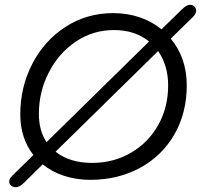

<svg xmlns="http://www.w3.org/2000/svg" viewBox="-20 -762 842 805"><path d="M802 -712Q798 -699 786 -688L696 -600Q763 -519 763 -404Q763 -289 711.5 -199Q660 -109 567.5 -58.5Q475 -8 358 -8Q301 -8 249.5 -24.5Q198 -41 159 -73L81 4Q62 23 46 23Q34 23 25.5 15Q17 7 19 -5Q20 -10 23 -15Q26 -20 32 -26L120 -112Q65 -183 65 -282Q65 -397 115.5 -494.5Q166 -592 255 -649.5Q344 -707 454 -707Q514 -707 565.5 -689.5Q617 -672 657 -639L742 -722Q762 -742 777 -742Q789 -742 796.5 -733Q804 -724 802 -712ZM175 -166 605 -588Q546 -636 458 -636Q369 -636 297 -587Q225 -538 184 -457Q143 -376 143 -285Q143 -214 175 -166ZM643 -548 213 -126Q272 -79 366 -79Q456 -79 529 -121.5Q602 -164 643.5 -238Q685 -312 685 -404Q685 -487 643 -548Z"/></svg>

Font: Mali
Style: Italic
Weight: 400
Italic angle: -10°
Version: Version 1.000; ttfautohint (v1.6)